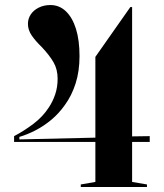

<svg xmlns="http://www.w3.org/2000/svg" viewBox="-20 -743 650 763"><path d="M36 -179V-202Q76 -223 113 -251Q150 -279 174 -316Q190 -340 199.5 -368.5Q209 -397 209 -430Q209 -467 193 -495Q177 -523 146 -556Q121 -580 106 -602Q91 -624 91 -648Q91 -669 102.5 -686Q114 -703 134.5 -713Q155 -723 180 -723Q216 -723 242 -698Q268 -673 282 -628Q296 -583 296 -520Q296 -460 280.5 -411.5Q265 -363 238 -326Q214 -292 184 -267Q154 -242 121 -225Q88 -208 57 -199V-189L359 -196V-517L498 -715H505V-201L575 -202V-179H505V-20L564 -10V0H301V-10L359 -20V-179Z"/></svg>

Font: Kalnia Thin Medium
Style: Regular
Weight: 500
Version: Version 1.105